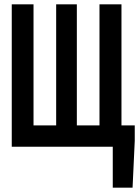

<svg xmlns="http://www.w3.org/2000/svg" viewBox="-20 -674 640 882"><path d="M34 0V-654H134V-98H238V-654H333V-98H437V-654H538V0ZM498 188V0H473V-98H599V-27L589 188Z"/></svg>

Font: Source Code Pro SemiBold
Style: Regular
Weight: 600
Monospace: yes
Designer: Paul D. Hunt, Teo Tuominen
Foundry: Adobe Systems Incorporated
Version: Version 1.018;hotconv 1.0.116;makeotfexe 2.5.65601